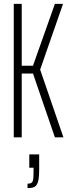

<svg xmlns="http://www.w3.org/2000/svg" viewBox="-20 -708 354 990"><path d="M51 0V-688H92V-369H150L263 -688H305L187 -349L307 0H263L150 -329H92V0ZM122 262V239Q137 239 143.5 233.5Q150 228 151.5 213.5Q153 199 153 175V157H131V88H182V166Q182 194 179.5 212.5Q177 231 170.5 242.5Q164 254 152.5 258Q141 262 122 262Z"/></svg>

Font: Saira UltraCondensed ExtraLight
Style: Regular
Weight: 250
Width: 1
Designer: Hector Gatti with collaboration of the Omnibus-Type team
Foundry: Omnibus-Type
Version: Version 1.101